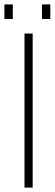

<svg xmlns="http://www.w3.org/2000/svg" viewBox="-35 -850 248 870"><path d="M113 0H76V-698H113ZM-15 -830H23V-764H-15ZM155 -830H193V-764H155Z"/></svg>

Font: Bubbler One
Style: Regular
Weight: 400
Designer: Brenda Gallo (gbrenda1987@gmail.com)
Foundry: Brenda Gallo
Version: Version 1.003